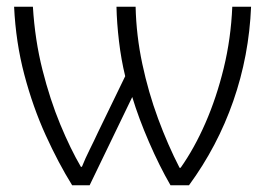

<svg xmlns="http://www.w3.org/2000/svg" viewBox="-20 -552 793 572"><path d="M728 -532Q722 -386 675 -251Q628 -116 543 0H488Q455 -57 424 -128.5Q393 -200 374 -263L247 0H195Q154 -66 116 -149.5Q78 -233 52.5 -329.5Q27 -426 22 -532H78Q84 -433 106.5 -344Q129 -255 159.5 -181.5Q190 -108 221 -55H224Q234 -80 247 -106Q260 -132 272 -158L353 -325Q341 -374 334.5 -429Q328 -484 327 -532H384Q386 -446 404 -361.5Q422 -277 451 -198.5Q480 -120 515 -52H518Q559 -110 592 -185.5Q625 -261 646.5 -349Q668 -437 672 -532Z"/></svg>

Font: BC Sans Light
Style: Regular
Weight: 300
Designer: Monotype Design Team
Foundry: Monotype Imaging Inc.
Version: Version 2.000;GOOG;noto-source:20170915:90ef993387c0